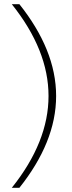

<svg xmlns="http://www.w3.org/2000/svg" viewBox="-20 -690 341 910"><path d="M36 200H72C185 58 246 -87 246 -235C246 -383 185 -528 72 -670H36C152 -525 210 -380 210 -235C210 -90 152 55 36 200Z"/></svg>

Font: LT Wave Alt Thin
Style: Regular
Weight: 100
Designer: Daniel Lyons
Version: Version 2.5 (Glyphs App)